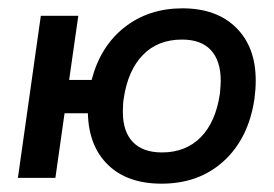

<svg xmlns="http://www.w3.org/2000/svg" viewBox="-20 -427 657 461"><path d="M594 -234Q594 -213 591 -190Q577 -95 517.5 -40.5Q458 14 368 14Q286 14 239.5 -31Q193 -76 191 -155H135L113 0H23L78 -389H168L146 -235H200Q221 -316 279 -361.5Q337 -407 418 -407Q500 -407 547 -360.5Q594 -314 594 -234ZM510 -233Q510 -281 486.5 -306.5Q463 -332 417 -332Q359 -332 323 -295Q287 -258 277 -190Q275 -179 275 -158Q275 -111 299 -86Q323 -61 369 -61Q426 -61 462 -97.5Q498 -134 508 -202Q510 -224 510 -233Z"/></svg>

Font: Neutral Grotesk
Style: Italic
Weight: 400
Italic angle: -8°
Designer: Nawras Khrais
Foundry: Nawras Khrais
Version: Version 1.000